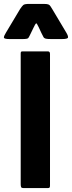

<svg xmlns="http://www.w3.org/2000/svg" viewBox="-66 -963 368 983"><path d="M105 -820 91 -791Q83 -774 79 -768.5Q75 -763 50 -763H-17Q-46 -763 -46 -771Q-46 -779 -36 -795L37 -917Q47 -932 53.5 -937.5Q60 -943 85 -943H156Q174 -943 181 -940.5Q188 -938 192 -931.5Q196 -925 203 -914L274 -795Q284 -778 282 -770.5Q280 -763 250 -763H196Q176 -763 168 -765Q160 -767 156.5 -773.5Q153 -780 146 -794L132 -824Q122 -846 118.5 -843.5Q115 -841 105 -820ZM51 -700H179Q190 -700 190 -687V-13Q190 -6 188 -3Q186 0 178 0H55Q45 0 42.5 -4.5Q40 -9 40 -20V-689Q40 -696 42 -698Q44 -700 51 -700Z"/></svg>

Font: Railroad Gothic CC
Style: Bold
Weight: 700
Designer: indestructible type*
Foundry: Cowboy Collective
Version: Version 1.000